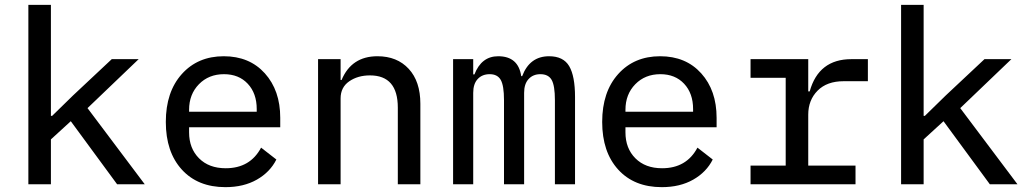

<svg xmlns="http://www.w3.org/2000/svg" viewBox="-20 -760 4240 792"><path d="M97 0V-740H190V-282H195L281 -366L441 -516H552L341 -314L577 0H463L272 -260L190 -185V0Z M910 12Q796 12 730 -60.5Q664 -133 664 -257Q664 -381 730 -454.5Q796 -528 903 -528Q1009 -528 1072.5 -457.5Q1136 -387 1136 -274V-235H760V-214Q760 -148 801 -107Q842 -66 911 -66Q1012 -66 1057 -151L1120 -102Q1094 -50 1039.5 -19Q985 12 910 12ZM904 -454Q841 -454 800.5 -412.5Q760 -371 760 -307V-299H1039V-310Q1039 -375 1002 -414.5Q965 -454 904 -454Z M1385 0H1292V-516H1385V-430H1389Q1430 -528 1537 -528Q1618 -528 1666 -476Q1714 -424 1714 -332V0H1621V-316Q1621 -449 1506 -449Q1456 -449 1420.5 -424.5Q1385 -400 1385 -354Z M1932 0H1849V-516H1932V-453H1937Q1966 -528 2035 -528Q2118 -528 2130 -446H2134Q2165 -528 2245 -528Q2304 -528 2328 -487Q2352 -446 2352 -360V0H2269V-347Q2269 -407 2255.5 -430.5Q2242 -454 2209 -454Q2179 -454 2160.5 -434Q2142 -414 2142 -377V0H2059V-347Q2059 -407 2045.5 -430.5Q2032 -454 2000 -454Q1969 -454 1950.5 -434Q1932 -414 1932 -377Z M2710 12Q2596 12 2530 -60.5Q2464 -133 2464 -257Q2464 -381 2530 -454.5Q2596 -528 2703 -528Q2809 -528 2872.5 -457.5Q2936 -387 2936 -274V-235H2560V-214Q2560 -148 2601 -107Q2642 -66 2711 -66Q2812 -66 2857 -151L2920 -102Q2894 -50 2839.5 -19Q2785 12 2710 12ZM2704 -454Q2641 -454 2600.5 -412.5Q2560 -371 2560 -307V-299H2839V-310Q2839 -375 2802 -414.5Q2765 -454 2704 -454Z M3076 0V-77H3221V-439H3076V-516H3314V-383H3320Q3357 -516 3492 -516H3560V-425H3460Q3391 -425 3352.5 -386Q3314 -347 3314 -287V-77H3509V0Z M3697 0V-740H3790V-282H3795L3881 -366L4041 -516H4152L3941 -314L4177 0H4063L3872 -260L3790 -185V0Z"/></svg>

Font: IBM Plex Mono Text
Style: Regular
Weight: 450
Designer: Mike Abbink, Paul van der Laan, Pieter van Rosmalen
Foundry: Bold Monday
Version: Version 2.000